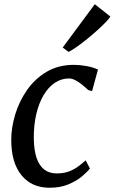

<svg xmlns="http://www.w3.org/2000/svg" viewBox="-20 -873 539 903"><path d="M212.9 10Q129.1 10 81.2 -48.7Q33.3 -107.4 32.9 -213.1Q32.6 -271.5 51.2 -333.6Q69.8 -395.6 106.7 -448.9Q143.7 -502.2 199 -535.1Q254.3 -568 327.3 -568Q354.8 -568 386.9 -562.3Q418.9 -556.5 440.8 -545.8L413 -444.3L394.6 -449.7Q382.2 -461.8 366.5 -474.4Q350.8 -487 334.8 -495.5Q318.8 -504 304.6 -504Q268.4 -504 237.9 -483.6Q207.4 -463.3 185.2 -425.7Q162.9 -388.1 150.7 -336.4Q138.5 -284.7 139 -222.2Q139.7 -166 152.3 -129.5Q164.9 -93.1 188.8 -75.2Q212.6 -57.4 246.6 -57.4Q277 -57.4 300.4 -65.4Q323.7 -73.4 343.6 -87.2Q363.4 -101 382.8 -118.7L403 -80.6Q390.7 -64.6 365.1 -43.1Q339.5 -21.7 301.4 -5.8Q263.4 10 212.9 10ZM274.9 -649.5 425.8 -853.2 499 -795.2Q493.5 -785.6 477.3 -768.6Q461 -751.7 438.4 -731.3Q415.8 -710.8 391 -690.6Q366.2 -670.4 343 -654Q319.9 -637.6 302.7 -628.8Z"/></svg>

Font: Merriweather Light
Style: Italic
Weight: 300
Italic angle: -7.8°
Designer: Eben Sorkin
Foundry: Eben Sorkin
Version: Version 2.101